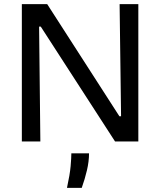

<svg xmlns="http://www.w3.org/2000/svg" viewBox="-20 -680 769 923"><path d="M85 0V-660H207L554 -121H562L555 -660H645V0H533L176 -552H168L174 0ZM302 223Q316 159 319.5 119Q323 79 323 57H408Q408 96 398 138.5Q388 181 373 223Z"/></svg>

Font: Bricolage Grotesque 17pt
Style: Regular
Weight: 400
Version: Version 1.001;gftools[0.9.33.dev8+g029e19f]